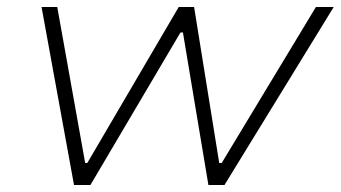

<svg xmlns="http://www.w3.org/2000/svg" viewBox="-20 -530 976 550"><path d="M192 0 99 -510H144L224 -63H230L492 -510H536L608 -63H615L885 -510H936L623 0H577L504 -437H497L239 0Z"/></svg>

Font: Saira Expanded ExtraLight
Style: Italic
Weight: 250
Width: 7
Italic angle: -12°
Designer: Hector Gatti with collaboration of the Omnibus-Type team
Foundry: Omnibus-Type
Version: Version 1.101